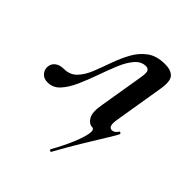

<svg xmlns="http://www.w3.org/2000/svg" viewBox="-187 -499 809 809"><g transform="rotate(45 217.0 -95.0)"><path d="M250 206Q249 207 244.5 205Q240 203 241 199Q268 151 286.5 107.5Q305 64 309.5 36.5Q314 9 298 9Q280 9 266.5 -13.5Q253 -36 263 -89L295 -282Q301 -316 295 -324.5Q289 -333 278 -333Q250 -333 229 -308.5Q208 -284 192 -245Q176 -206 160.5 -162Q145 -118 127.5 -79Q110 -40 87.5 -15.5Q65 9 33 9Q10 9 -2 -4.5Q-14 -18 -14 -34Q-14 -55 1 -67.5Q16 -80 41 -80Q77 -80 99 -103Q121 -126 135.5 -162Q150 -198 164 -238Q178 -278 197.5 -314Q217 -350 248 -373Q279 -396 329 -396Q364 -396 380.5 -378.5Q397 -361 388 -308L352 -89Q343 -40 367 -40Q370 -40 374.5 -41.5Q379 -43 384 -47Q389 -51 393 -58Q395 -61 399.5 -58.5Q404 -56 402 -51Q401 -47 378.5 -10.5Q356 26 321.5 82.5Q287 139 250 206Z"/></g></svg>

Font: Cormorant Light
Style: Italic
Weight: 300
Italic angle: -10°
Designer: Christian Thalmann (Catharsis Fonts)
Foundry: Catharsis Fonts
Version: Version 4.000